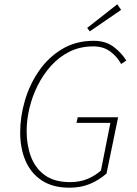

<svg xmlns="http://www.w3.org/2000/svg" viewBox="-20 -862 640 894"><path d="M304 12Q226 12 175 -21.5Q124 -55 99 -113Q74 -171 74 -246Q74 -319 96 -394Q118 -469 161.5 -532Q205 -595 269 -633.5Q333 -672 416 -672Q472 -672 509 -644Q546 -616 568 -580L544 -564Q525 -599 493 -622.5Q461 -646 414 -646Q354 -646 305 -622Q256 -598 218.5 -556.5Q181 -515 155.5 -464Q130 -413 117 -358Q104 -303 104 -252Q104 -187 124 -133Q144 -79 188.5 -46.5Q233 -14 306 -14Q354 -14 390 -30Q426 -46 450 -68L494 -290H336L342 -316H530L476 -54Q442 -24 399.5 -6Q357 12 304 12ZM398 -716 386 -732 526 -842 544 -816Z"/></svg>

Font: SourceCodeVF
Style: Italic
Weight: 200
Italic angle: -11°
Monospace: yes
Designer: Paul D. Hunt, Teo Tuominen
Foundry: Adobe
Version: Version 1.026;hotconv 1.1.0;makeotfexe 2.6.0